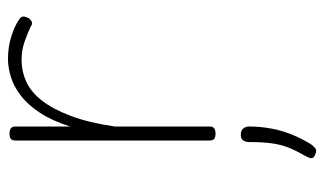

<svg xmlns="http://www.w3.org/2000/svg" viewBox="-190 -370 833 494"><g transform="rotate(-90 227.0 -122.5)"><path d="M130 15Q121 15 117 11.5Q113 8 113 0V-500Q113 -508 117 -511.5Q121 -515 130 -515Q140 -515 144.5 -511.5Q149 -508 149 -500V-359Q164 -406 184.5 -437Q205 -468 228.5 -486Q252 -504 276.5 -511.5Q301 -519 323 -519Q354 -519 382 -510Q410 -501 426 -489Q432 -485 432 -479.5Q432 -474 428 -466Q423 -459 417.5 -457.5Q412 -456 407 -460Q393 -467 369.5 -475.5Q346 -484 320 -484Q291 -484 264.5 -472Q238 -460 216 -432Q194 -404 176.5 -358Q159 -312 149 -244V0Q149 8 144.5 11.5Q140 15 130 15ZM78 272Q68 268 67.5 262.5Q67 257 74 245Q87 222 94.5 203.5Q102 185 105.5 161.5Q109 138 109 101Q109 93 113 86.5Q117 80 128 80Q139 80 144 86.5Q149 93 149 101Q149 129 144 157Q139 185 128.5 211Q118 237 103 261Q98 268 92.5 272Q87 276 78 272Z"/></g></svg>

Font: Playwrite HR Lijeva Thin
Style: Regular
Weight: 250
Designer: Veronika Burian, José Scaglione
Foundry: TypeTogether
Version: Version 1.002